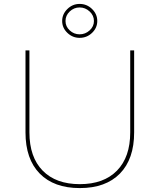

<svg xmlns="http://www.w3.org/2000/svg" viewBox="-20 -956 814 979"><path d="M387 -17Q509 -17 576.5 -86Q644 -155 644 -281V-699H664V-281Q664 -145 591.5 -71Q519 3 387 3Q255 3 182.5 -71Q110 -145 110 -281V-699H130V-281Q130 -155 197.5 -86Q265 -17 387 -17ZM476 -849Q476 -814 449.5 -788.5Q423 -763 386 -763Q350 -763 323.5 -788.5Q297 -814 297 -849Q297 -884 323.5 -910Q350 -936 386 -936Q423 -936 449.5 -910Q476 -884 476 -849ZM314 -849Q314 -821 335.5 -801Q357 -781 386 -781Q415 -781 437 -801Q459 -821 459 -849Q459 -877 437 -897.5Q415 -918 386 -918Q357 -918 335.5 -897.5Q314 -877 314 -849Z"/></svg>

Font: Montserrat-Arabic Thin
Style: Regular
Weight: 250
Designer: Mohamed Gaber
Foundry: Kief Type Foundry
Version: Version 5.008